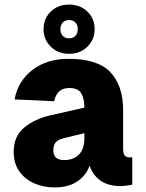

<svg xmlns="http://www.w3.org/2000/svg" viewBox="-20 -810 640 842"><path d="M220 12Q171 12 130 -6Q89 -24 64.5 -59Q40 -94 40 -144Q40 -212 85.5 -250Q131 -288 200 -304L350 -338Q350 -377 336.5 -400.5Q323 -424 284 -424Q253 -424 237 -406.5Q221 -389 218 -366L44 -374Q59 -455 122.5 -503.5Q186 -552 280 -552Q409 -552 464.5 -493Q520 -434 520 -326V-158Q520 -136 527 -128Q534 -120 546 -120H560V0Q554 1 539.5 3.5Q525 6 508 6Q454 6 420 -18.5Q386 -43 373 -84Q359 -42 320 -15Q281 12 220 12ZM261 -108Q302 -108 326 -132Q350 -156 350 -204V-226L260 -204Q235 -198 224.5 -186Q214 -174 214 -150Q214 -108 261 -108ZM283 -574Q235 -574 203 -605Q171 -636 171 -682Q171 -729 203 -759.5Q235 -790 283 -790Q331 -790 363 -759.5Q395 -729 395 -682Q395 -636 363 -605Q331 -574 283 -574ZM283 -642Q301 -642 311 -653Q321 -664 321 -682Q321 -700 311 -711Q301 -722 283 -722Q265 -722 255 -711Q245 -700 245 -682Q245 -664 255 -653Q265 -642 283 -642Z"/></svg>

Font: Geist Mono Black
Style: Regular
Weight: 900
Monospace: yes
Designer: Basement.studio, Andrés Briganti, Mateo Zaragoza
Foundry: Basement.studio, Vercel, Andrés Briganti, Guido Ferreyra, Mateo Zaragoza
Version: Version 1.500; ttfautohint (v1.8.4.7-5d5b)